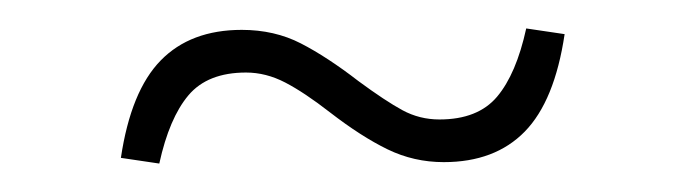

<svg xmlns="http://www.w3.org/2000/svg" viewBox="-20 -353 482 135"><path d="M65 -242Q72 -289 93 -310.5Q114 -332 150 -332Q173 -332 191.5 -322.5Q210 -313 232 -296Q251 -282 263 -275.5Q275 -269 289 -269Q316 -269 329.5 -285Q343 -301 350 -333L377 -329Q370 -282 349 -260.5Q328 -239 292 -239Q271 -239 252.5 -248Q234 -257 212 -274Q194 -288 180.5 -295Q167 -302 153 -302Q126 -302 112.5 -286Q99 -270 92 -238Z"/></svg>

Font: Athiti ExtraLight
Style: Regular
Weight: 250
Version: Version 1.032